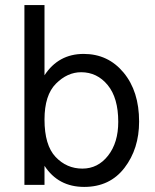

<svg xmlns="http://www.w3.org/2000/svg" viewBox="-20 -727 610 755"><path d="M155 0H76V-707H155V-431Q210 -515 309 -515Q405 -515 466 -441.5Q527 -368 527 -249Q527 -142 469.5 -67Q412 8 311 8Q209 8 155 -75ZM155 -257Q155 -156 198.5 -110Q242 -64 304 -64Q365 -64 405 -115Q445 -166 445 -248Q445 -342 403.5 -392.5Q362 -443 299 -443Q245 -443 200 -398Q155 -353 155 -257Z"/></svg>

Font: Hind Guntur
Style: Regular
Weight: 400
Designer: Manushi Parikh, Hitesh Malaviya
Foundry: Indian Type Foundry
Version: Version 1.002;PS 1.0;hotconv 1.0.86;makeotf.lib2.5.63406; tt